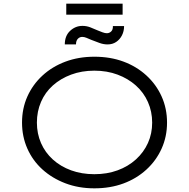

<svg xmlns="http://www.w3.org/2000/svg" viewBox="-20 -1016 1030 1046"><path d="M494 10Q408 10 336 -17.5Q264 -45 211 -93Q158 -141 129 -206.5Q100 -272 100 -348Q100 -425 129 -490Q158 -555 211 -604Q264 -653 336 -680Q408 -707 494 -707Q581 -707 652.5 -680.5Q724 -654 777.5 -605Q831 -556 860.5 -490.5Q890 -425 890 -348Q890 -272 860.5 -206.5Q831 -141 777.5 -92Q724 -43 652.5 -16.5Q581 10 494 10ZM494 -67Q563 -67 620.5 -88Q678 -109 720.5 -147.5Q763 -186 786 -237Q809 -288 809 -348Q809 -408 786 -460Q763 -512 720.5 -550Q678 -588 620.5 -609.5Q563 -631 494 -631Q425 -631 367.5 -609.5Q310 -588 268 -550.5Q226 -513 203.5 -461Q181 -409 181 -348Q181 -288 203.5 -236.5Q226 -185 268 -147Q310 -109 367.5 -88Q425 -67 494 -67ZM566 -774Q544 -774 522 -782Q500 -790 477 -799Q463 -805 451 -810Q439 -815 428 -815Q414 -815 404 -804.5Q394 -794 394 -774H333Q333 -821 362 -848Q391 -875 429 -875Q451 -875 471 -867.5Q491 -860 513 -850Q525 -845 538.5 -840Q552 -835 562 -835Q576 -835 586 -845Q596 -855 595 -874H656Q656 -846 644.5 -823.5Q633 -801 613 -787.5Q593 -774 566 -774ZM341 -936V-996H648V-936Z"/></svg>

Font: Lexend Mega Light
Style: Regular
Weight: 300
Version: Version 1.007